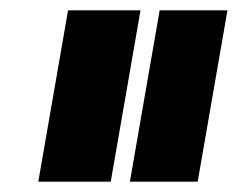

<svg xmlns="http://www.w3.org/2000/svg" viewBox="-20 -695 460 371"><path d="M54 -344 111.5 -675H251.5L194 -344ZM231 -344 288.5 -675H419.5L362 -344Z"/></svg>

Font: Anybody UltraExpanded ExtraBold
Style: Italic
Weight: 800
Width: 9
Italic angle: -10°
Designer: Tyler Finck
Foundry: Etcetera Type Company
Version: Version 1.010; ttfautohint (v1.8.3) -l 8 -r 50 -G 200 -x 14 